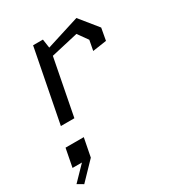

<svg xmlns="http://www.w3.org/2000/svg" viewBox="-262 -661 1090 1176"><g transform="rotate(-30 283.5 -73.0)"><path d="M443.5 -299 542 -313.5 557.5 -399 455 -525.5 220.5 -451.5 211.5 -513.5H142L42 0H137.5L214.5 -397L406.5 -441L457 -370.5ZM-53 356 -12 380 104 259.5 129.5 129H0.5L-24.5 258H42Z"/></g></svg>

Font: Monaspace Krypton
Style: Italic
Weight: 400
Italic angle: -11°
Designer: Riley Cran & the Lettermatic Team
Foundry: Lettermatic
Version: Version 1.101 (Monaspace Krypton)